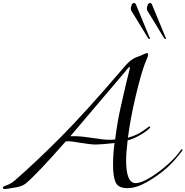

<svg xmlns="http://www.w3.org/2000/svg" viewBox="-70 -1260 1250 1294"><path d="M404 -342H438Q478 -342 555 -330Q632 -318 661 -318Q690 -318 706 -320Q720 -434 743 -536Q766 -638 778 -689Q790 -740 798 -770.5Q806 -801 806 -804.5Q806 -808 804 -808Q796 -808 776 -780ZM372 -306Q180 -87 102 -22Q73 0 16 6Q13 6 -6.5 10Q-26 14 -38 14Q-50 14 -50 6Q-50 -4 -34 -8Q4 -21 30 -44Q181 -176 345 -341.5Q509 -507 746 -784Q762 -802 772.5 -814.5Q783 -827 794 -837Q805 -847 810 -851.5Q815 -856 825.5 -862Q836 -868 839 -870Q852 -876 865.5 -880.5Q879 -885 896.5 -893.5Q914 -902 921 -902Q928 -902 928 -894V-892Q928 -881 917 -856.5Q906 -832 906 -830Q878 -754 843.5 -608Q809 -462 792 -332Q860 -349 916 -394Q934 -408 938 -408Q942 -408 942 -402.5Q942 -397 920 -379.5Q898 -362 860.5 -342Q823 -322 790 -314Q780 -227 780 -178Q780 -26 844 -26Q881 -26 939.5 -61.5Q998 -97 1057.5 -149Q1117 -201 1148 -248Q1152 -254 1156 -254Q1160 -254 1160 -251Q1160 -248 1158 -244Q1104 -172 1050.5 -125Q997 -78 923.5 -35Q850 8 789 8Q728 8 710 -29.5Q692 -67 692 -146.5Q692 -226 702 -296Q612 -286 576.5 -286Q541 -286 475 -297Q409 -308 393.5 -308Q378 -308 372 -306ZM1034 -1006 922 -1190Q920 -1192 920 -1203.5Q920 -1215 926 -1227.5Q932 -1240 940.5 -1240Q949 -1240 954 -1230L1040 -1022Q1041 -1020 1043.5 -1014.5Q1046 -1009 1048 -1005Q1050 -1001 1050 -999.5Q1050 -998 1044 -998Q1038 -998 1034 -1006ZM926 -1006 814 -1190Q812 -1192 812 -1203.5Q812 -1215 818 -1227.5Q824 -1240 832.5 -1240Q841 -1240 846 -1230L932 -1022Q933 -1020 935.5 -1014.5Q938 -1009 940 -1005Q942 -1001 942 -999.5Q942 -998 936 -998Q930 -998 926 -1006Z"/></svg>

Font: Miama
Style: Regular
Weight: 400
Italic angle: 16.5°
Designer: Linus Romer
Foundry: Linus Romer
Version: 0.32